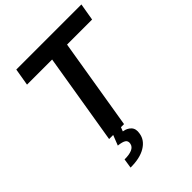

<svg xmlns="http://www.w3.org/2000/svg" viewBox="-264 -860 1217 1217"><g transform="rotate(-45 344.5 -252.0)"><path d="M85.9 -611.8 105.5 -727.5H689L669.4 -611.8H444.8L343.8 0H210L311 -611.8ZM247.6 -2.9H317.4L305.7 27.3Q338.9 32.2 358.6 53.2Q378.4 74.2 371.1 112.8Q363.3 163.6 312.7 194.1Q262.2 224.6 178.2 224.1L188 160.6Q228.5 161.1 254.2 150.4Q279.8 139.6 284.2 116.2Q288.6 93.3 272.9 82.8Q257.3 72.3 219.7 68.4Z"/></g></svg>

Font: Inter Display Semi Bold
Style: Italic
Weight: 600
Italic angle: -9.39999°
Designer: Rasmus Andersson
Foundry: rsms
Version: Version 4.000;git-4fc901f